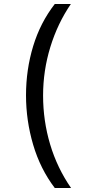

<svg xmlns="http://www.w3.org/2000/svg" viewBox="-20 -812 459 967"><path d="M256 135Q183 39 147 -83Q111 -205 111 -332Q111 -461 147 -579.5Q183 -698 256 -792H337Q270 -694 233.5 -575Q197 -456 197 -331Q197 -204 232.5 -85Q268 34 338 135Z"/></svg>

Font: uhindi85
Style: Book
Weight: 400
Designer: Jelle Bosma - Monotype Design Team
Foundry: Monotype Imaging Inc.
Version: Version 2.003